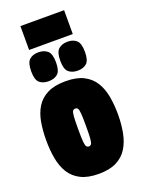

<svg xmlns="http://www.w3.org/2000/svg" viewBox="-176 -1025 816 1111"><g transform="rotate(-20 232.5 -469.5)"><path d="M12 -276Q12 -336 21 -387.5Q30 -439 54 -477.5Q78 -516 121.5 -538Q165 -560 233 -560Q301 -560 344 -538Q387 -516 411 -477.5Q435 -439 444.5 -387.5Q454 -336 454 -276Q454 -216 444 -164Q434 -112 410 -73Q386 -34 343 -12Q300 10 233 10Q166 10 122.5 -12Q79 -34 55 -73Q31 -112 21.5 -164Q12 -216 12 -276ZM208 -276Q208 -223 210 -198.5Q212 -174 217.5 -166.5Q223 -159 233 -159Q242 -159 247.5 -166.5Q253 -174 255 -198.5Q257 -223 257 -276Q257 -328 255 -353Q253 -378 247.5 -385Q242 -392 233 -392Q223 -392 217.5 -385Q212 -378 210 -353Q208 -328 208 -276ZM323 -593Q288 -593 267 -611Q246 -629 246 -681Q246 -734 267 -752.5Q288 -771 323 -771Q357 -771 377.5 -752.5Q398 -734 398 -681Q398 -629 377.5 -611Q357 -593 323 -593ZM143 -593Q108 -593 87.5 -611Q67 -629 67 -681Q67 -734 87.5 -752.5Q108 -771 143 -771Q178 -771 199 -752.5Q220 -734 220 -681Q220 -629 199 -611Q178 -593 143 -593ZM98 -802V-949H367V-802Z"/></g></svg>

Font: Georama Condensed Black
Style: Regular
Weight: 900
Width: 3
Designer: Jean-Baptiste Levee
Foundry: Production Type
Version: Version 1.000